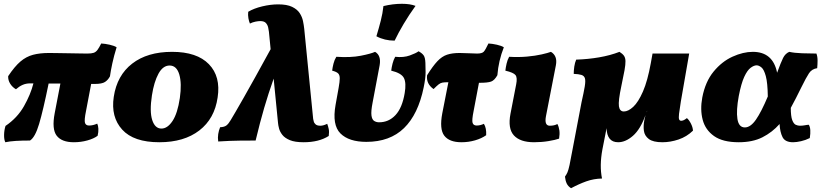

<svg xmlns="http://www.w3.org/2000/svg" viewBox="-20 -740 4326 1011"><path d="M8 9Q1 -5 1.5 -30Q2 -55 9 -77Q71 -119 106 -180.5Q141 -242 156 -301Q147 -301 139 -301Q117 -301 99 -293Q81 -285 64 -270Q45 -281 33.5 -299.5Q22 -318 23 -339Q57 -390 87.5 -416Q118 -442 154 -451.5Q190 -461 238 -461Q252 -461 281 -460.5Q310 -460 343 -459.5Q376 -459 403 -458.5Q430 -458 440 -458Q462 -458 473.5 -462Q485 -466 493.5 -477.5Q502 -489 513 -511Q533 -510 557.5 -504.5Q582 -499 594 -491Q580 -446 571.5 -406.5Q563 -367 559 -338Q549 -319 533 -308.5Q517 -298 479 -298Q470 -298 460 -298L433 -156Q423 -107 427.5 -93Q432 -79 449 -79Q470 -79 492 -89Q497 -79 498 -62Q499 -45 494 -25Q474 -10 440 -0.5Q406 9 369 9Q305 9 278.5 -25.5Q252 -60 268 -144L298 -300Q282 -300 266.5 -300Q251 -300 236 -300Q207 -158 186 -87.5Q165 -17 138 0Q95 0 63 2Q31 4 8 9Z M819 9Q684 9 623.5 -57.5Q563 -124 579 -230Q596 -343 676 -405Q756 -467 886 -467Q1017 -467 1080 -402Q1143 -337 1126 -227Q1110 -115 1029.5 -53Q949 9 819 9ZM830 -63Q862 -63 888.5 -103Q915 -143 927 -224Q938 -301 924 -348Q910 -395 873 -395Q838 -395 814.5 -352Q791 -309 780 -238Q767 -153 781.5 -108Q796 -63 830 -63Z M1129 5Q1126 -15 1129 -34Q1132 -53 1139 -70Q1162 -71 1173 -80Q1184 -89 1195 -108Q1211 -134 1263.5 -226Q1316 -318 1405 -481L1396 -573Q1395 -582 1392 -595.5Q1389 -609 1380 -619Q1371 -629 1350 -629Q1340 -629 1325 -626Q1310 -623 1296 -616Q1291 -627 1288 -644Q1285 -661 1287 -678Q1317 -696 1361 -706.5Q1405 -717 1445 -717Q1491 -717 1518 -704Q1545 -691 1558 -671Q1571 -651 1575.5 -629Q1580 -607 1582 -588L1629 -114Q1630 -110 1632 -101Q1634 -92 1642 -85Q1650 -78 1667 -78Q1674 -78 1682 -80Q1690 -82 1703 -88Q1708 -75 1711 -60.5Q1714 -46 1711 -24Q1659 9 1579 9Q1533 9 1506.5 -2Q1480 -13 1467 -29.5Q1454 -46 1449.5 -63Q1445 -80 1444 -92L1421 -326Q1393 -247 1371 -171.5Q1349 -96 1326 0Q1292 0 1242.5 0.5Q1193 1 1129 5Z M1909 7Q1817 7 1772.5 -37.5Q1728 -82 1747 -188L1763 -277Q1769 -310 1769 -327.5Q1769 -345 1760.5 -353.5Q1752 -362 1729 -368Q1731 -385 1736 -405Q1741 -425 1751 -441Q1827 -436 1880 -446.5Q1933 -457 1955 -467Q1988 -448 1979 -396L1942 -200Q1933 -154 1936 -132Q1939 -110 1950.5 -103Q1962 -96 1976 -96Q2027 -96 2062.5 -134Q2098 -172 2111 -250Q2120 -303 2107 -329Q2094 -355 2040 -368Q2042 -385 2047 -405Q2052 -425 2061 -441Q2105 -436 2138 -448Q2171 -460 2184 -470Q2201 -461 2210 -449.5Q2219 -438 2220 -409Q2221 -390 2221 -359Q2221 -328 2211 -280Q2182 -138 2107.5 -65.5Q2033 7 1909 7ZM2058 -526Q2005 -526 1962 -549Q1975 -592 1985 -631Q1995 -670 1999 -708Q2049 -720 2096 -720Q2140 -720 2168 -709Q2134 -662 2105.5 -614Q2077 -566 2058 -526Z M2410 9Q2346 9 2319.5 -25.5Q2293 -60 2309 -144L2341 -307H2340Q2320 -307 2309.5 -305Q2299 -303 2289.5 -295.5Q2280 -288 2263 -271Q2223 -299 2229 -344Q2259 -392 2283 -417.5Q2307 -443 2334 -452Q2361 -461 2400 -461Q2423 -461 2449.5 -459.5Q2476 -458 2492 -458Q2518 -458 2527 -467.5Q2536 -477 2552 -511Q2572 -510 2596.5 -504.5Q2621 -499 2633 -491Q2605 -420 2599 -344Q2584 -317 2566 -310.5Q2548 -304 2506 -304Q2504 -304 2502 -304L2474 -156Q2464 -107 2468.5 -93Q2473 -79 2490 -79Q2509 -79 2528 -88Q2542 -66 2540 -28Q2516 -11 2481.5 -1Q2447 9 2410 9Z M2792 9Q2719 9 2686 -27Q2653 -63 2668 -141L2698 -296Q2705 -331 2694.5 -344.5Q2684 -358 2641 -368Q2643 -385 2647.5 -405Q2652 -425 2661 -441Q2711 -438 2755 -442Q2799 -446 2832 -453.5Q2865 -461 2881 -467Q2898 -457 2905 -439.5Q2912 -422 2907 -396L2855 -129Q2845 -78 2875 -78Q2899 -78 2915 -87Q2923 -72 2925.5 -53Q2928 -34 2924 -10Q2904 -3 2868 3Q2832 9 2792 9Z M2987 251Q2971 241 2964 226Q2957 211 2955 190Q2963 179 2968 167.5Q2973 156 2979 129Q2985 102 2995 46L3042 -201Q3054 -254 3059 -284Q3064 -314 3060 -327.5Q3056 -341 3041.5 -345.5Q3027 -350 3001 -351Q3001 -369 3004 -389.5Q3007 -410 3014 -426Q3076 -428 3134.5 -438Q3193 -448 3242 -467Q3258 -457 3265.5 -446.5Q3273 -436 3273.5 -418.5Q3274 -401 3268.5 -370Q3263 -339 3252 -288Q3235 -208 3239 -180.5Q3243 -153 3265 -153Q3288 -153 3314.5 -177.5Q3341 -202 3365.5 -258Q3390 -314 3407 -408L3416 -458H3609L3565 -205Q3558 -162 3555.5 -140.5Q3553 -119 3556 -111.5Q3559 -104 3567 -104Q3572 -104 3578.5 -106.5Q3585 -109 3597 -118Q3608 -109 3618 -89.5Q3628 -70 3629 -52Q3596 -20 3553 -5.5Q3510 9 3468 9Q3419 9 3396.5 -8Q3374 -25 3370.5 -51.5Q3367 -78 3373 -108Q3374 -112 3375.5 -119Q3377 -126 3379 -134Q3352 -59 3313 -25Q3274 9 3235 9Q3205 9 3190 -10Q3175 -29 3174 -65L3152 47Q3144 90 3143.5 128Q3143 166 3150 200Q3106 201 3067 215Q3028 229 2987 251ZM3387 -156Q3386 -152 3384 -148Q3386 -152 3388 -156Z M3870 9Q3786 9 3740 -23.5Q3694 -56 3680 -109.5Q3666 -163 3678 -227Q3694 -310 3737.5 -363Q3781 -416 3837 -441.5Q3893 -467 3944 -467Q4050 -467 4072 -357Q4092 -412 4103.5 -435Q4115 -458 4136 -467Q4162 -461 4203.5 -459.5Q4245 -458 4279 -458Q4285 -442 4285 -421.5Q4285 -401 4283 -381Q4255 -377 4240 -354.5Q4225 -332 4199 -279Q4185 -251 4171.5 -224Q4158 -197 4144 -172Q4144 -128 4151.5 -108Q4159 -88 4170 -83Q4181 -78 4192 -78Q4207 -78 4219 -80.5Q4231 -83 4239 -83Q4252 -62 4244 -13Q4222 -2 4198 3.5Q4174 9 4156 9Q4114 9 4100.5 -18Q4087 -45 4085 -87Q4046 -43 3994.5 -17Q3943 9 3870 9ZM3870 -234Q3856 -158 3863 -113.5Q3870 -69 3902 -69Q3932 -69 3960.5 -110Q3989 -151 4023 -232Q4022 -304 4012.5 -339Q4003 -374 3989.5 -385Q3976 -396 3964 -396Q3950 -396 3932.5 -383Q3915 -370 3899 -335.5Q3883 -301 3870 -234Z"/></svg>

Font: Vollkorn Black
Style: Italic
Weight: 900
Italic angle: -11°
Designer: Friedrich Althausen
Foundry: Friedrich Althausen
Version: Version 5.000; ttfautohint (v1.8.3)